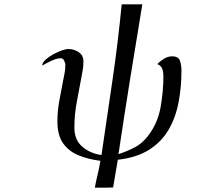

<svg xmlns="http://www.w3.org/2000/svg" viewBox="-20 -754 1040 893"><path d="M824 -427Q824 -349 810.5 -278Q797 -207 764 -150.5Q731 -94 673.5 -57.5Q616 -21 528 -11Q523 21 517 53.5Q511 86 506 118Q484 119 463 119Q442 119 421 119Q427 87 434.5 56Q442 25 447 -6Q391 -13 345.5 -31.5Q300 -50 273.5 -87.5Q247 -125 247 -189Q247 -235 255 -280.5Q263 -326 272 -371Q276 -391 280 -411.5Q284 -432 284 -452Q284 -460 278.5 -471.5Q273 -483 263 -483Q244 -483 219.5 -471.5Q195 -460 178 -450L176 -451Q178 -464 192.5 -477Q207 -490 227 -501Q247 -512 266.5 -519Q286 -526 298 -526Q324 -526 346 -511.5Q368 -497 368 -468Q368 -449 365 -429.5Q362 -410 358 -391Q347 -333 336.5 -276Q326 -219 326 -160Q326 -103 363 -71.5Q400 -40 452 -33Q478 -209 503.5 -383.5Q529 -558 546 -734H642Q613 -560 585 -385.5Q557 -211 531 -37Q573 -51 607.5 -69Q642 -87 670 -124Q714 -182 727 -256Q740 -330 740 -400Q740 -418 735 -433Q730 -448 712 -456Q725 -470 743 -481Q761 -492 781 -492Q810 -492 817 -471Q824 -450 824 -427Z"/></svg>

Font: Kaisei Decol
Style: Regular
Weight: 400
Designer: Font-Kai, 金井和夫
Foundry: KAZUO KANAI
Version: Version 5.003